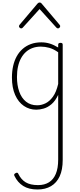

<svg xmlns="http://www.w3.org/2000/svg" viewBox="-20 -856 638 1528"><path d="M279 652Q209 652 164.5 624Q120 596 95 544Q91 536 93.5 531Q96 526 104 522Q112 517 118 519Q124 521 126 528Q148 573 184.5 595Q221 617 284 617Q334 617 369.5 595Q405 573 424 528Q443 483 443 414V-101Q420 -52 389.5 -26.5Q359 -1 327.5 8Q296 17 269 17Q214 17 170 -13Q126 -43 100.5 -100.5Q75 -158 75 -239Q75 -288 84.5 -330.5Q94 -373 113 -407.5Q132 -442 160.5 -467Q189 -492 226 -505.5Q263 -519 309 -519Q344 -519 376.5 -509Q409 -499 443 -478V-500Q443 -508 447.5 -511.5Q452 -515 461 -515Q471 -515 475 -511.5Q479 -508 479 -500V417Q479 495 455 547Q431 599 386 625.5Q341 652 279 652ZM276 -18Q309 -18 341.5 -33.5Q374 -49 401 -86Q428 -123 443 -188V-440Q406 -466 372 -475.5Q338 -485 305 -485Q270 -485 240.5 -474.5Q211 -464 188 -444Q165 -424 148.5 -394.5Q132 -365 123.5 -327Q115 -289 115 -243Q115 -178 133 -127Q151 -76 187 -47Q223 -18 276 -18ZM149 -630Q142 -630 136.5 -635.5Q131 -641 131 -648Q131 -650 132.5 -653Q134 -656 136 -659L279 -828Q284 -833 287.5 -834.5Q291 -836 295 -836Q299 -836 303 -834.5Q307 -833 311 -828L454 -659Q457 -656 458 -653Q459 -650 459 -648Q459 -641 453.5 -635.5Q448 -630 441 -630Q437 -630 434.5 -632Q432 -634 429 -636L295 -784L161 -636Q159 -634 156 -632Q153 -630 149 -630Z"/></svg>

Font: Playwrite CL Thin
Style: Regular
Weight: 100
Designer: Veronika Burian, José Scaglione
Foundry: TypeTogether
Version: Version 1.002